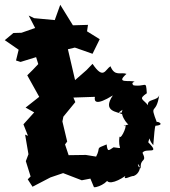

<svg xmlns="http://www.w3.org/2000/svg" viewBox="-67 -757 712 803"><path d="M320 -532 350 -593 297 -626 301 -653 198 -650 243 -643 185 -737 162 -673 76 -681 53 -692 80 -640 23 -620 -11 -619 -47 -589 11 -549 0 -504 19 -498 84 -518 93 -489C78 -473 63 -457 47 -442L97 -352L40 -307L76 -287L31 -237L50 -189L38 -194L52 -112L41 -83L61 -19L49 -7L69 24L144 -15L197 -33L275 -3L311 -10L326 26C348 28 405 -6 378 -19C372 20 417 7 457 -21C446 0 480 -22 492 -21C527 -34 520 -84 517 -72C520 -27 496 -104 522 -51C517 -99 550 -75 529 -118C543 -141 607 -107 553 -162C563 -192 551 -175 574 -150C577 -193 581 -229 583 -231C632 -235 581 -256 590 -243C556 -331 586 -270 599 -360C594 -334 547 -345 552 -317C530 -344 511 -342 547 -367C543 -428 545 -388 480 -402C522 -385 466 -407 496 -415C478 -424 413 -405 462 -448C439 -457 413 -435 395 -480C372 -465 366 -422 320 -490L295 -464L247 -422L217 -551L246 -558C271 -549 296 -541 320 -532ZM450 -231C474 -251 440 -170 433 -186C424 -129 455 -136 408 -141C388 -129 383 -118 379 -153C328 -133 357 -144 335 -102L292 -109L220 -108L205 -153L214 -165L194 -249L198 -269L248 -330L240 -349L330 -352C326 -332 334 -314 405 -358C358 -289 427 -290 442 -280C461 -297 404 -272 446 -298C430 -276 480 -214 480 -239Z"/></svg>

Font: Asimov Aggro
Style: Medium
Weight: 500
Designer: Google
Version: Version 2.000980; 2014